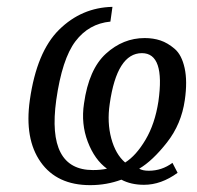

<svg xmlns="http://www.w3.org/2000/svg" viewBox="-20 -530 574 560"><path d="M498 -26Q450 9 400 9Q362 9 334 -6Q291 10 243 10Q146 10 98.5 -57.5Q51 -125 67 -238Q87 -379 152.5 -443.5Q218 -508 308 -510L302 -467Q239 -461 200 -409.5Q161 -358 144 -238Q116 -34 251 -34Q274 -34 292 -38Q256 -64 236 -116.5Q216 -169 225 -228Q239 -328 289 -373.5Q339 -419 402 -419Q427 -419 448 -412Q469 -405 489.5 -387.5Q510 -370 518.5 -331.5Q527 -293 519 -238Q509 -168 467 -114.5Q425 -61 386 -38Q396 -32 414 -32Q452 -32 483 -55ZM300 -227Q292 -173 304.5 -126.5Q317 -80 345 -56Q377 -76 404.5 -122.5Q432 -169 442 -234Q462 -375 394 -375Q321 -375 300 -227Z"/></svg>

Font: Arsenal
Style: Italic
Weight: 400
Italic angle: -9.10001°
Designer: Andrij Shevchenko
Foundry: Stairsfor
Version: Version 2.001;PS 002.001;hotconv 1.0.88;makeotf.lib2.5.64775